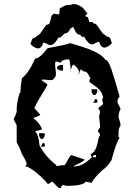

<svg xmlns="http://www.w3.org/2000/svg" viewBox="-20 -924 660 944"><path d="M530 -712C524 -727 524 -743 510 -743C509 -743 510 -742 509 -742L484 -761C462 -792 452 -808 449 -808C448 -808 448 -808 448 -806C437 -810 436 -813 436 -815V-816C436 -817 421 -814 419 -816C413 -838 413 -840 411 -840H409C407 -840 405 -841 399 -846C399 -846 412 -860 411 -860C409 -860 407 -861 405 -863L387 -886C369 -899 354 -904 343 -904C336 -904 330 -902 326 -899C323 -900 320 -900 317 -900C306 -900 292 -895 274 -882L271 -854C269 -852 251 -856 249 -856C248 -856 247 -857 246 -858C229 -842 237 -857 226 -817C224 -815 224 -813 224 -812V-811C224 -809 223 -806 212 -802C212 -804 212 -804 211 -804C208 -804 199 -789 177 -758L152 -739C151 -739 151 -738 150 -738C136 -738 136 -723 130 -708C134 -702 152 -686 167 -686C178 -686 187 -694 193 -714H195C207 -714 216 -702 228 -702C238 -702 251 -711 269 -741C270 -739 271 -739 273 -739C281 -739 294 -760 301 -760C316 -760 324 -779 328 -786L329 -785C331 -787 335 -788 337 -792C338 -790 339 -790 340 -789L341 -790C345 -783 354 -754 369 -754C377 -754 385 -734 392 -745C410 -715 422 -706 432 -706C444 -706 454 -718 466 -718H468C474 -698 482 -690 493 -690C508 -690 526 -706 530 -712ZM261 -596V-586C275 -577 273 -577 290 -577V-605C273 -605 275 -605 261 -596ZM172 -269C172 -252 172 -255 181 -241H191C200 -255 200 -252 200 -269ZM191 -222 181 -203H200C200 -221 203 -216 191 -222ZM172 -175ZM430 -485C430 -468 430 -471 439 -457H449C458 -471 458 -468 458 -485ZM449 -438 439 -419H458C458 -437 461 -432 449 -438ZM430 -391ZM325 -712C311 -706 274 -698 214 -687C188 -653 167 -636 153 -636C131 -588 110 -556 88 -540C76 -473 85 -466 76 -466C76 -464 62 -424 62 -385V-374C62 -371 57 -358 47 -338L62 -308V-230C62 -214 68 -224 88 -166C106 -137 111 -125 111 -118C111 -110 104 -111 104 -106C129 -106 195 -47 214 -20H219L234 -30H239C257 -10 268 0 270 0H280C280 -10 285 -14 295 -14L305 -10C358 -10 390 -16 401 -30H406L432 -25C432 -34 448 -54 482 -86C498 -97 514 -114 528 -136C542 -189 555 -227 568 -248C565 -248 563 -249 563 -252V-278C563 -287 566 -297 573 -308C573 -313 570 -326 563 -348C563 -363 566 -377 573 -389L558 -419V-434L568 -450C534 -565 518 -630 498 -630C474 -666 409 -688 325 -712ZM280 -616C280 -624 290 -630 310 -632H315C322 -632 324 -627 324 -607C326 -607 327 -601 327 -593C327 -583 326 -571 325 -571C325 -571 324 -572 324 -574L339 -607C354 -599 364 -587 369 -572L364 -552L378 -585L386 -573C388 -590 386 -572 394 -572H400C408 -570 416 -558 425 -536C422 -536 420 -534 420 -531V-521C451 -497 481 -484 487 -444L482 -434L487 -414C487 -408 469 -401 462 -390C465 -390 469 -384 472 -374L467 -349C470 -331 472 -314 472 -298L462 -283V-278L472 -263V-258C472 -255 470 -253 467 -253C457 -209 453 -179 426 -166V-162L432 -151C401 -121 373 -106 350 -106H340C340 -108 396 -130 396 -140L332 -161H331C322 -161 306 -117 295 -110C293 -111 291 -112 288 -112C279 -112 269 -108 262 -108C258 -108 255 -109 255 -114C220 -141 193 -173 174 -210C171 -246 164 -268 154 -276C154 -285 179 -279 186 -290C178 -314 149 -342 144 -342C144 -348 171 -349 178 -360L149 -392C159 -422 213 -499 213 -509L184 -530C185 -532 188 -533 192 -533C202 -533 217 -530 228 -530C237 -530 243 -531 243 -537C252 -542 255 -551 255 -562C255 -575 251 -592 251 -605C251 -611 251 -617 254 -622ZM436 -151C436 -157 439 -161 446 -162H452V-151Z"/></svg>

Font: GNUTypewriter
Style: Standard
Weight: 400
Version: Version 001.000